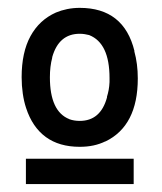

<svg xmlns="http://www.w3.org/2000/svg" viewBox="-20 -756 405 481"><path d="M314.9 -358.4V-294.9H44.9V-358.4ZM179.7 -736.3Q290.5 -736.3 316.9 -627.9H316.4Q325.2 -596.2 325.2 -559.6Q325.2 -440.4 243.7 -401.4L244.1 -401.9Q230 -395 214.1 -391.6Q198.2 -388.2 179.7 -388.2Q128.4 -388.2 94.7 -412.8Q61 -437.5 45.4 -485.4Q40 -501.5 37.1 -521.5Q34.2 -541.5 34.2 -562.5Q34.2 -625 56.4 -665.5Q78.6 -706.1 120.1 -724.6Q132.8 -730 148.2 -733.2Q163.6 -736.3 179.7 -736.3ZM179.7 -671.4Q127.4 -671.4 110.8 -612.8V-611.3Q105 -589.8 105 -562.5Q105 -476.6 153.8 -457.5H153.3Q165.5 -453.1 179.7 -453.1Q231.9 -453.1 248 -511.7V-513.7Q250.5 -521.5 252.2 -530.5Q253.9 -539.6 254.4 -550.3V-560.5Q254.4 -647.9 203.6 -668H204.1Q198.2 -669.4 192.4 -670.4Q186.5 -671.4 179.7 -671.4Z"/></svg>

Font: SolaimanLipi
Style: Bold
Weight: 700
Designer: Solaiman Karim
Foundry: Al Mamun Sumon
Version: Version 2.000